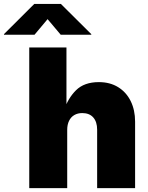

<svg xmlns="http://www.w3.org/2000/svg" viewBox="-103 -973 767 993"><path d="M244.6 -301.3V0H48.3V-727.5H240.7V-400.9H228Q247.6 -463.9 290 -506.1Q332.5 -548.3 408.2 -548.3Q465.8 -548.3 508.1 -522.2Q550.3 -496.1 573 -450Q595.7 -403.8 595.7 -343.8V0H399.4V-302.2Q399.4 -342.8 379.4 -365.5Q359.4 -388.2 322.3 -388.2Q298.8 -388.2 281.2 -377.9Q263.7 -367.7 254.2 -348.1Q244.6 -328.6 244.6 -301.3ZM75.7 -793.5H-82.5V-796.4L74.2 -952.6H211.9L369.1 -796.4V-793.5H210.9L143.1 -874Z"/></svg>

Font: Inter 17pt Black
Style: Regular
Weight: 900
Version: Version 4.001;git-66647c0bb